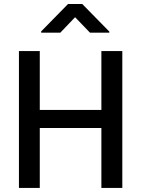

<svg xmlns="http://www.w3.org/2000/svg" viewBox="-20 -925 696 945"><path d="M479 -673.8V-383.8H175.8V-673.8H73.2V0H175.8V-294.9H479V0H582V-673.8ZM518.1 -769.5 384.8 -905.3H314.9L182.6 -770.5V-764.2H276.9L349.6 -840.3L422.9 -764.2H518.1Z"/></svg>

Font: FAU Chimera Medium
Style: Regular
Weight: 500
Version: Version 1.002;hotconv 1.0.117;makeotfexe 2.5.65602